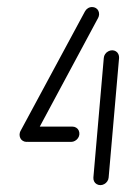

<svg xmlns="http://www.w3.org/2000/svg" viewBox="-20 -539 372 559"><path d="M211.1 -148.1Q210.7 -142.2 207.2 -137Q203.7 -131.9 198.3 -128.9Q193 -125.9 187 -125.9H63Q57 -125.9 52 -128.9Q47 -131.9 44.6 -137Q42.2 -142.2 42.6 -148.1Q43 -154.1 46.5 -159.3Q50 -164.4 55.4 -167.4Q60.7 -170.4 66.7 -170.4H190.7Q196.7 -170.4 201.7 -167.4Q206.7 -164.4 209.1 -159.3Q211.5 -154.1 211.1 -148.1ZM306.7 -392.6Q312.6 -392.6 317.4 -389.6Q322.2 -386.7 324.6 -381.5Q327 -376.3 326.7 -370.4L296.3 -22.2Q295.9 -16.3 292.4 -11.1Q288.9 -5.9 283.5 -3Q278.1 0 272.2 0Q266.3 0 261.3 -3Q256.3 -5.9 253.9 -11.1Q251.5 -16.3 251.9 -22.2L282.2 -370.4Q282.6 -376.3 286.1 -381.5Q289.6 -386.7 295.2 -389.6Q300.7 -392.6 306.7 -392.6ZM57.4 -125.9Q51.5 -125.9 46.5 -128.9Q41.5 -131.9 39.1 -137Q36.7 -142.2 37 -148.1Q37.8 -151.1 38.1 -154.1Q38.9 -155.9 39.6 -157.4L227.4 -505.9Q230.4 -511.5 235.9 -515Q241.5 -518.5 248.1 -518.5Q254.1 -518.5 259.1 -515.6Q264.1 -512.6 266.5 -507.4Q268.9 -502.2 268.5 -496.3Q267.8 -490.4 265.6 -486.7L78.9 -138.9Q75.6 -133.3 69.8 -129.6Q64.1 -125.9 57.4 -125.9Z"/></svg>

Font: 26F Galaxy Sans Oblique
Style: Regular
Weight: 400
Italic angle: -5°
Designer: C₂₉H₂₅N₃O₅
Version: Version 1.200;FEAKit 1.0